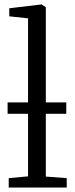

<svg xmlns="http://www.w3.org/2000/svg" viewBox="-20 -839 336 859"><path d="M105.5 -50V-757L21.5 -766V-802L164.5 -819H166.5L185 -806.5V-49L278.5 -42V0H19V-42ZM276.5 -381V-330H14V-381Z"/></svg>

Font: Merriweather 24pt Light
Style: Regular
Weight: 300
Designer: Eben Sorkin
Foundry: Eben Sorkin
Version: Version 2.100